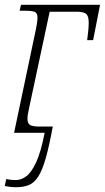

<svg xmlns="http://www.w3.org/2000/svg" viewBox="-24 -556 439 804"><path d="M43 228Q30 228 18 226.5Q6 225 -4 223L2 194Q20 198 43 198Q64 198 85.5 182.5Q107 167 127 124.5Q147 82 163 0H35L121 -408Q127 -435 130 -453.5Q133 -472 133 -481Q133 -500 123 -505.5Q113 -511 81 -511H58L64 -536H395L366 -388H341L343 -405Q349 -450 347 -472Q345 -494 333 -500.5Q321 -507 296 -507H184L99 -109Q95 -91 93 -79.5Q91 -68 91 -59Q91 -38 103 -32Q115 -26 140 -26H197Q182 56 167.5 106.5Q153 157 136.5 183Q120 209 97.5 218.5Q75 228 43 228Z"/></svg>

Font: Noto Serif SemiCondensed ExtraLight
Style: Italic
Weight: 200
Width: 4
Italic angle: -12°
Designer: Monotype Design Team
Foundry: Monotype Imaging Inc.
Version: Version 2.013